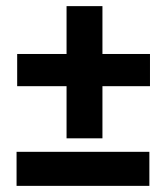

<svg xmlns="http://www.w3.org/2000/svg" viewBox="-20 -599 540 626"><path d="M197 -148V-318H36V-423H197V-579H314V-423H469V-318H314V-148ZM34 7V-104H467V7Z"/></svg>

Font: Inconsolata Black
Style: Regular
Weight: 900
Monospace: yes
Designer: Raph Levien, Cyreal, Brenton Simpson
Foundry: Raph Levien, Cyreal, Google
Version: Version 3.001; ttfautohint (v1.8.2.53-6de2)